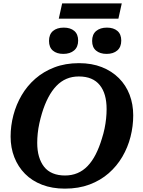

<svg xmlns="http://www.w3.org/2000/svg" viewBox="-20 -1103 848 1140"><path d="M365 17Q290 17 230 -6Q170 -29 128.5 -71Q87 -113 65 -169.5Q43 -226 43 -292Q43 -356 59.5 -419Q76 -482 108.5 -537.5Q141 -593 189.5 -635.5Q238 -678 303 -703Q368 -728 449 -728Q525 -728 584.5 -704.5Q644 -681 686 -639Q728 -597 749.5 -540.5Q771 -484 771 -418Q771 -354 755 -291Q739 -228 706.5 -172.5Q674 -117 625.5 -74.5Q577 -32 512 -7.5Q447 17 365 17ZM448 -649Q408 -649 375 -635Q342 -621 315 -593Q288 -565 266.5 -524Q245 -483 229 -430Q220 -400 213.5 -370Q207 -340 204 -311Q201 -282 201 -255Q201 -209 211.5 -173.5Q222 -138 242 -112.5Q262 -87 293.5 -74Q325 -61 366 -61Q406 -61 439.5 -75Q473 -89 500 -117Q527 -145 548 -186Q569 -227 585 -280Q595 -311 601 -340.5Q607 -370 610 -399Q613 -428 613 -455Q613 -501 603 -536.5Q593 -572 572.5 -597.5Q552 -623 521 -636Q490 -649 448 -649ZM356 -783Q317 -783 294 -802.5Q271 -822 271 -860Q271 -899 294.5 -919Q318 -939 359 -939Q398 -939 421 -919.5Q444 -900 444 -862Q444 -824 420 -803.5Q396 -783 356 -783ZM613 -783Q574 -783 550.5 -802.5Q527 -822 527 -860Q527 -899 551 -919Q575 -939 615 -939Q654 -939 677 -919.5Q700 -900 700 -862Q700 -824 676.5 -803.5Q653 -783 613 -783ZM349 -1083H703L683 -992H329Z"/></svg>

Font: Roboto Serif 20pt SemiBold
Style: Italic
Weight: 600
Italic angle: -10°
Version: Version 1.007